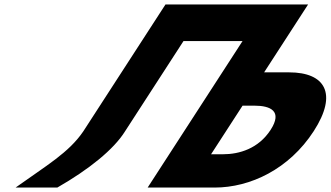

<svg xmlns="http://www.w3.org/2000/svg" viewBox="-20 -845 1489 865"><path d="M1072.8 -369H1125.8C1199.8 -369 1253.6 -344 1199.2 -260C1144.1 -175 1057.9 -150 983.9 -150H930.9ZM543.1 -253 806.7 -660H1072.7L645.2 0H645.8H833.2H946.8C1107.8 0 1282.5 -83 1393.3 -254C1503.4 -424 1443.9 -519 1282.9 -519H1169.9L1368.1 -825H1367.6H1180.1H1179.6H913.6H725.6L355.1 -253C289.9 -157 188.4 -99 50.2 0H238.2C381.4 -82 492.7 -172 543.1 -253Z"/></svg>

Font: Hussar
Style: BdWodka
Weight: 700
Foundry: Cannot Into Space Fonts
Version: Version 2.00